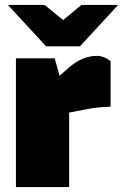

<svg xmlns="http://www.w3.org/2000/svg" viewBox="-20 -763 502 783"><path d="M45 0V-525H203L223 -454L264 -490Q291 -513 319 -524Q347 -535 372 -535Q386 -536 401 -530.5Q416 -525 431 -514V-328Q404 -327 379 -324.5Q354 -322 325 -316L262 -304V0ZM168 -574 207 -656 312 -743H462L306 -574ZM168 -574 12 -743H162L268 -656L306 -574Z"/></svg>

Font: REM Medium Black
Style: Regular
Weight: 900
Version: Version 1.005;gftools[0.9.28]